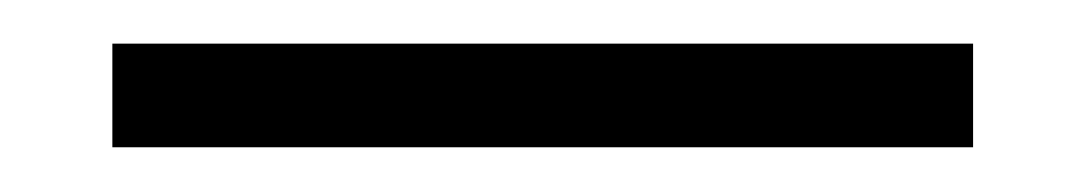

<svg xmlns="http://www.w3.org/2000/svg" viewBox="-20 26 498 88"><path d="M31.5 93.5V46H426V93.5Z"/></svg>

Font: Anek Telugu Medium Light
Style: Regular
Weight: 300
Version: Version 1.003